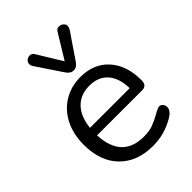

<svg xmlns="http://www.w3.org/2000/svg" viewBox="-221 -860 969 969"><g transform="rotate(-45 263.5 -375.0)"><path d="M128.9 -283.2H412.1Q410.2 -357.4 375 -396.7Q339.8 -436 276.4 -436Q212.9 -436 174.6 -396Q136.2 -356 128.9 -283.2ZM482.9 -269Q482.9 -231 449.2 -231H127Q135.7 -59.1 290 -59.1Q329.1 -59.1 356.9 -69.6Q384.8 -80.1 413.8 -96.7Q442.9 -113.3 452.9 -113Q462.9 -112.8 470.9 -104Q479 -95.2 479 -81.1Q479 -56.2 443.4 -35.2Q372.1 6.8 290 6.8Q177.2 6.8 111.6 -60.1Q45.9 -127 45.9 -245.1Q45.9 -320.3 75 -377.7Q104 -435.1 156.5 -467Q209 -499 275.9 -499Q371.1 -499 427 -437Q482.9 -375 482.9 -269ZM196.8 -740.2 275.9 -610.8 355 -740.2Q363.8 -756.3 378.9 -756.1Q394 -755.9 403.6 -746.8Q413.1 -737.8 413.1 -728Q413.1 -718.3 407.2 -707L314 -569.8Q297.9 -545.9 275.9 -545.9Q253.9 -545.9 237.8 -569.8L146 -707Q139.2 -716.8 139.2 -728Q139.2 -739.3 148.7 -748Q158.2 -756.8 172.6 -756.8Q187 -756.8 196.8 -740.2Z"/></g></svg>

Font: Nunito-Regular
Style: Regular
Weight: 400
Designer: Vernon Adams
Foundry: newtypography
Version: Version 3.000